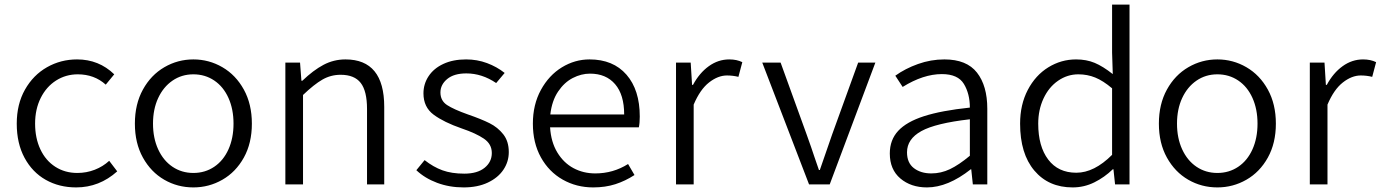

<svg xmlns="http://www.w3.org/2000/svg" viewBox="-20 -804 6053 837"><path d="M53 -265Q53 -350 89 -413.5Q125 -477 185 -511Q245 -545 316 -545Q411 -545 478 -480L441 -435Q391 -480 319 -480Q267 -480 224.5 -453Q182 -426 157.5 -377Q133 -328 133 -265Q133 -202 156 -153Q179 -104 221 -77Q263 -50 317 -50Q357 -50 393 -64Q429 -78 456 -103L491 -57Q413 13 312 13Q238 13 179.5 -20Q121 -53 87 -116Q53 -179 53 -265Z M568 -265Q568 -350 603 -413.5Q638 -477 696.5 -511Q755 -545 823 -545Q891 -545 949.5 -511Q1008 -477 1043 -413.5Q1078 -350 1078 -265Q1078 -180 1043 -117Q1008 -54 949.5 -20.5Q891 13 823 13Q754 13 696 -20.5Q638 -54 603 -117Q568 -180 568 -265ZM998 -265Q998 -328 976 -377Q954 -426 914 -453Q874 -480 823 -480Q772 -480 732 -452.5Q692 -425 669.5 -376.5Q647 -328 647 -265Q647 -202 669.5 -153Q692 -104 732 -77Q772 -50 823 -50Q874 -50 914 -77Q954 -104 976 -153Q998 -202 998 -265Z M1224 -531H1288L1294 -452H1298Q1346 -498 1390.5 -521.5Q1435 -545 1486 -545Q1655 -545 1655 -338V0H1580V-329Q1580 -407 1552.5 -442.5Q1525 -478 1465 -478Q1422 -478 1385.5 -457Q1349 -436 1301 -390V0H1224Z M1795 -62 1831 -106Q1869 -76 1909 -61.5Q1949 -47 2004 -47Q2061 -47 2092.5 -72.5Q2124 -98 2124 -137Q2124 -176 2089.5 -199.5Q2055 -223 1993 -244Q1915 -271 1870.5 -304Q1826 -337 1826 -397Q1826 -438 1848.5 -472Q1871 -506 1913 -525.5Q1955 -545 2012 -545Q2060 -545 2103 -529Q2146 -513 2180 -486L2143 -442Q2081 -484 2013 -484Q1959 -484 1929.5 -459.5Q1900 -435 1900 -401Q1900 -365 1929 -346Q1958 -327 2020 -305Q2078 -285 2114 -267Q2150 -249 2174 -218.5Q2198 -188 2198 -141Q2198 -99 2174.5 -64Q2151 -29 2106.5 -8Q2062 13 2001 13Q1939 13 1885.5 -7Q1832 -27 1795 -62Z M2303 -265Q2303 -348 2338 -412Q2373 -476 2429.5 -510.5Q2486 -545 2550 -545Q2653 -545 2711 -478.5Q2769 -412 2769 -296Q2769 -268 2765 -249H2378Q2382 -185 2409.5 -139.5Q2437 -94 2480 -71Q2523 -48 2575 -48Q2653 -48 2718 -89L2746 -41Q2706 -15 2662.5 -1Q2619 13 2566 13Q2493 13 2433 -21Q2373 -55 2338 -118Q2303 -181 2303 -265ZM2701 -305Q2701 -391 2661.5 -437Q2622 -483 2552 -483Q2514 -483 2477 -464Q2440 -445 2413 -405Q2386 -365 2379 -305Z M2927 -531H2991L2997 -434H3001Q3029 -486 3070 -515.5Q3111 -545 3159 -545Q3192 -545 3216 -533L3199 -469Q3175 -475 3149 -475Q3110 -475 3071 -444.5Q3032 -414 3004 -348V0H2927Z M3303 -531H3383L3496 -219Q3508 -186 3516 -162.5Q3524 -139 3530 -121Q3544 -79 3550 -63H3554L3608 -219L3721 -531H3796L3597 0H3507Z M3859 -135Q3859 -194 3895.5 -233.5Q3932 -273 4008 -297.5Q4084 -322 4208 -335Q4208 -395 4182 -438Q4156 -481 4086 -481Q4005 -481 3915 -425L3883 -474Q3926 -505 3982 -525Q4038 -545 4097 -545Q4194 -545 4239 -487.5Q4284 -430 4284 -330V0H4221L4214 -66H4212Q4112 13 4021 13Q3951 13 3905 -26Q3859 -65 3859 -135ZM4208 -125V-284Q4059 -267 3996.5 -232.5Q3934 -198 3934 -140Q3934 -94 3964 -71Q3994 -48 4040 -48Q4082 -48 4121 -66.5Q4160 -85 4208 -125Z M4427 -265Q4427 -348 4460.5 -412Q4494 -476 4550 -510.5Q4606 -545 4671 -545Q4716 -545 4752 -530Q4788 -515 4831 -481L4828 -575V-784H4904V0H4841L4834 -66H4831Q4795 -31 4750.5 -9Q4706 13 4656 13Q4551 13 4489 -60.5Q4427 -134 4427 -265ZM4828 -129V-419Q4789 -452 4754.5 -466Q4720 -480 4681 -480Q4633 -480 4592.5 -452Q4552 -424 4529 -374.5Q4506 -325 4506 -265Q4506 -166 4549.5 -108.5Q4593 -51 4672 -51Q4750 -51 4828 -129Z M5032 -265Q5032 -350 5067 -413.5Q5102 -477 5160.5 -511Q5219 -545 5287 -545Q5355 -545 5413.5 -511Q5472 -477 5507 -413.5Q5542 -350 5542 -265Q5542 -180 5507 -117Q5472 -54 5413.5 -20.5Q5355 13 5287 13Q5218 13 5160 -20.5Q5102 -54 5067 -117Q5032 -180 5032 -265ZM5462 -265Q5462 -328 5440 -377Q5418 -426 5378 -453Q5338 -480 5287 -480Q5236 -480 5196 -452.5Q5156 -425 5133.5 -376.5Q5111 -328 5111 -265Q5111 -202 5133.5 -153Q5156 -104 5196 -77Q5236 -50 5287 -50Q5338 -50 5378 -77Q5418 -104 5440 -153Q5462 -202 5462 -265Z M5690 -531H5754L5760 -434H5764Q5792 -486 5833 -515.5Q5874 -545 5922 -545Q5955 -545 5979 -533L5962 -469Q5938 -475 5912 -475Q5873 -475 5834 -444.5Q5795 -414 5767 -348V0H5690Z"/></svg>

Font: Nebula Sans Book
Style: Regular
Weight: 400
Designer: Paul D. Hunt for Adobe (as Source Sans)
Foundry: Nebula Entertainment & Broadcasting LLC
Version: Version 1.010